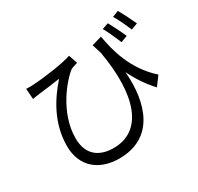

<svg xmlns="http://www.w3.org/2000/svg" viewBox="-182 -1037 1363 1321"><g transform="rotate(-30 500.0 -376.5)"><path d="M802 -780 752 -763C774 -725 800 -665 819 -620L871 -640C854 -681 822 -743 802 -780ZM904 -819 855 -800C878 -763 905 -705 923 -660L975 -679C956 -721 926 -782 904 -819ZM90 -670 96 -586C116 -590 133 -592 152 -595C188 -599 271 -609 321 -617C233 -518 136 -374 136 -188C136 -22 250 66 407 66C684 66 760 -175 739 -428C776 -352 820 -287 874 -229L927 -300C779 -432 736 -603 715 -724L636 -701L659 -627C724 -256 640 -16 409 -16C307 -16 214 -63 214 -205C214 -410 367 -585 430 -632C444 -639 470 -646 483 -650L459 -720C401 -698 232 -674 144 -670C125 -669 105 -669 90 -670Z"/></g></svg>

Font: Noto Sans CJK SC
Style: Regular
Weight: 400
Designer: Ryoko NISHIZUKA 西塚涼子 (kana, bopomofo & ideographs); Paul D. Hunt (Latin, Greek & Cyrillic); Sandoll Communications 산돌커뮤니
Foundry: Adobe
Version: Version 2.004;hotconv 1.0.118;makeotfexe 2.5.65603